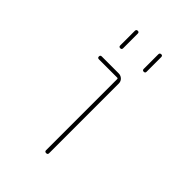

<svg xmlns="http://www.w3.org/2000/svg" viewBox="-213 -828 926 926"><g transform="rotate(45 250.0 -365.0)"><path d="M134.8 -500Q125 -500 125 -509.8Q125 -519.5 134.8 -519.5H250Q264.6 -519.5 274.9 -509.8Q285.2 -500 285.2 -485.4V-9.8Q285.2 0 274.9 0Q264.6 0 264.6 -9.8V-495.1Q264.6 -500 259.8 -500ZM320.3 -620.1V-719.7Q320.3 -729.5 330.1 -730Q339.8 -730.5 339.8 -719.7V-620.1Q339.8 -610.4 330.1 -610.4Q320.3 -610.4 320.3 -620.1ZM160.2 -620.1V-719.7Q160.2 -729.5 169.9 -730Q179.7 -730.5 179.7 -719.7V-620.1Q179.7 -610.4 169.9 -610.4Q160.2 -610.4 160.2 -620.1Z"/></g></svg>

Font: Rounded Mgen+ 1mn thin
Style: Regular
Weight: 100
Designer: [Source Han Sans]
Ryoko NISHIZUKA  (kana & ideographs); Paul D. Hunt (Latin, Greek & Cyrillic); Wenlong ZHANG  (bopomofo
Version: Version 1.059.20150602